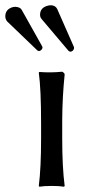

<svg xmlns="http://www.w3.org/2000/svg" viewBox="-66 -705 346 728"><path d="M-7.8 -679.2Q10.3 -678.2 16.1 -668L94.2 -528.8Q95.2 -526.9 95.2 -524.9Q93.8 -514.2 82 -511.2Q77.6 -512.2 75.2 -514.2L-39.1 -624Q-45.9 -632.8 -45.9 -643.1Q-45.9 -667 -22.9 -676.3Q-15.1 -679.2 -7.8 -679.2ZM127.9 -685.1Q144.5 -684.1 150.9 -670.9L213.9 -527.8Q215.3 -524.4 214.8 -522Q212.4 -510.7 201.2 -508.8Q196.8 -509.8 193.8 -512.2L91.8 -632.8Q85.9 -639.6 85.9 -648.9Q85.9 -673.3 110.4 -682.1Q119.1 -685.1 127.9 -685.1ZM89.8 -234.9Q89.8 -367.7 81.1 -429.2L83 -432.1Q126 -428.7 169.9 -433.1Q178.2 -428.7 179.2 -422.9Q170.4 -337.4 169.9 -251V-180.2Q169.9 -70.8 179.2 0L176.8 2.9Q158.7 0 129.9 0Q101.1 0 83 2.9L81.1 0Q89.8 -68.4 89.8 -180.2Z"/></svg>

Font: Linux Biolinum O
Style: Regular
Weight: 400
Designer: Philipp H. Poll
Foundry: Philipp H. Poll
Version: Version 1.0.4